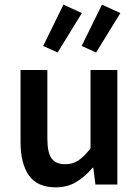

<svg xmlns="http://www.w3.org/2000/svg" viewBox="-20 -791 596 823"><path d="M219 12Q140 12 104 -39Q68 -90 68 -183V-491H183V-198Q183 -137 201 -112Q219 -87 259 -87Q291 -87 315.5 -103Q340 -119 368 -155V-491H483V0H389L380 -72H377Q345 -34 307 -11Q269 12 219 12ZM227 -566 165 -594 252 -771 331 -735ZM392 -566 330 -594 417 -771 496 -735Z"/></svg>

Font: Source Sans Pro SemiBold
Style: Regular
Weight: 600
Designer: Paul D. Hunt
Foundry: Adobe Systems Incorporated
Version: Version 2.045;hotconv 1.0.109;makeotfexe 2.5.65596